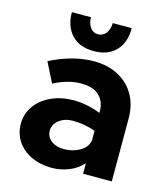

<svg xmlns="http://www.w3.org/2000/svg" viewBox="-112 -830 815 930"><g transform="rotate(15 295.5 -365.0)"><path d="M532 -315V0H388V-53Q360 -21 318.5 -4.5Q277 12 233 12Q177 12 131.5 -9Q86 -30 60 -68.5Q34 -107 34 -156Q34 -207 63 -247Q92 -287 142 -309.5Q192 -332 253 -332Q319 -332 388 -305V-315Q388 -361 358 -390.5Q328 -420 266 -420Q203 -420 130 -383L80 -482Q194 -540 300 -540Q368 -540 420.5 -512.5Q473 -485 502.5 -434.5Q532 -384 532 -315ZM388 -166V-215Q335 -235 274 -235Q234 -235 206 -213.5Q178 -192 178 -160Q178 -129 203 -110Q228 -91 266 -91Q311 -91 346 -111Q381 -131 388 -166ZM338 -742H433Q434 -671 394.5 -629Q355 -587 283 -587Q212 -587 172.5 -629Q133 -671 133 -742H229Q229 -710 244 -690.5Q259 -671 283 -671Q307 -671 322.5 -691Q338 -711 338 -742Z"/></g></svg>

Font: Metropolitano
Style: Bold
Weight: 700
Designer: Fonts by Alex Slobzheninov & Chris M. Simpson / Changes by Cristiano Sobral
Foundry: Fonts by Alex Slobzheninov & Chris M. Simpson / Changes by Cristiano Sobral
Version: Version 1.00;August 30, 2020;FontCreator 13.0.0.2681 64-bit